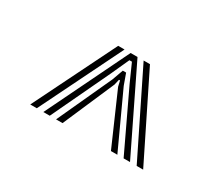

<svg xmlns="http://www.w3.org/2000/svg" viewBox="-56 -917 532 462"><g transform="rotate(30 209.5 -686.0)"><path d="M89.2 -572 200 -800H219.2L330 -572H312.2L235.2 -734.2L213.2 -783.5H206.2L183.8 -734.2L107 -572ZM52.8 -572 165.5 -800H183.2L71 -572ZM124.5 -572 194 -723.2 205 -753.8H214.2L225.2 -723.2L294.8 -572H277L214.5 -714.8L211 -730.2H208L204.5 -715L142.5 -572ZM348.5 -572 236.2 -800H253.8L366.5 -572Z"/></g></svg>

Font: Big Shoulders Inline Text Thin
Style: Regular
Weight: 400
Version: Version 2.002